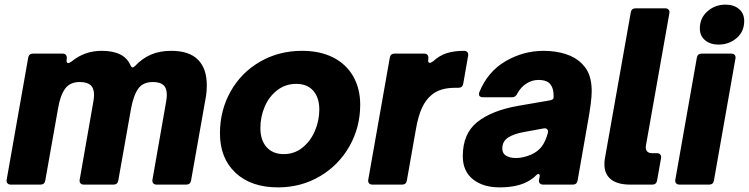

<svg xmlns="http://www.w3.org/2000/svg" viewBox="-20 -799 3241 831"><path d="M176 -18Q173 0 155 0H27Q17 0 12 -6Q7 -12 9 -22L102 -549Q105 -567 123 -567H251Q261 -567 265.5 -561Q270 -555 269 -545V-544L268 -537Q268 -526 275 -526Q280 -526 290 -533Q346 -579 420 -579Q517 -579 544 -518Q549 -507 554 -507Q558 -507 564 -513Q595 -546 633 -562.5Q671 -579 721 -579Q799 -579 837 -540.5Q875 -502 875 -431Q875 -399 870 -374L807 -18Q804 0 786 0H658Q648 0 643 -6Q638 -12 640 -22L699 -359Q702 -376 702 -388Q702 -418 687 -431Q672 -444 642 -444Q599 -444 578.5 -415.5Q558 -387 547 -328L492 -18Q489 0 471 0H343Q333 0 328 -6Q323 -12 325 -22L384 -359Q387 -376 387 -388Q387 -418 371.5 -431Q356 -444 325 -444Q282 -444 261 -414Q240 -384 231 -328Z M932 -222Q932 -321 978 -403Q1024 -485 1105.5 -532Q1187 -579 1287 -579Q1365 -579 1421.5 -550.5Q1478 -522 1508.5 -469Q1539 -416 1539 -346Q1539 -248 1492.5 -166Q1446 -84 1364.5 -36Q1283 12 1183 12Q1067 12 999.5 -51Q932 -114 932 -222ZM1362 -325Q1362 -376 1336 -406Q1310 -436 1262 -436Q1216 -436 1180.5 -409Q1145 -382 1126 -338Q1107 -294 1107 -245Q1107 -192 1134 -162Q1161 -132 1208 -132Q1254 -132 1289 -160Q1324 -188 1343 -232.5Q1362 -277 1362 -325Z M1592 0Q1582 0 1577 -6Q1572 -12 1574 -22L1667 -549Q1670 -567 1688 -567H1816Q1826 -567 1830.5 -561Q1835 -555 1834 -545V-544L1833 -538Q1833 -527 1840 -527Q1845 -527 1855 -534Q1882 -559 1914 -569Q1946 -579 1988 -579Q1998 -579 2003 -573Q2008 -567 2006 -557L1985 -437Q1982 -419 1964 -419H1950Q1885 -419 1849 -389Q1823 -368 1806.5 -332.5Q1790 -297 1780 -239L1741 -18Q1738 0 1720 0Z M1983 -123Q1983 -221 2046 -271Q2109 -321 2223 -341L2357 -364Q2376 -367 2376 -376V-385Q2376 -416 2363 -433Q2349 -453 2310 -453Q2283 -453 2258.5 -437.5Q2234 -422 2219 -394Q2212 -378 2196 -378H2071Q2053 -378 2053 -392Q2053 -395 2055 -401Q2091 -489 2168 -534Q2245 -579 2333 -579Q2385 -579 2428.5 -565Q2472 -551 2499 -523Q2522 -500 2531.5 -471Q2541 -442 2541 -405Q2541 -362 2524 -269L2480 -18Q2477 0 2459 0H2331Q2321 0 2316 -6Q2311 -12 2313 -22L2314 -26Q2316 -34 2316 -37Q2316 -46 2310 -46Q2306 -46 2300 -40Q2290 -29 2272 -18Q2224 12 2142 12Q2071 12 2027 -23Q1983 -58 1983 -123ZM2277 -129Q2307 -142 2324 -164Q2341 -186 2351 -223Q2352 -226 2352 -230Q2352 -237 2346.5 -241Q2341 -245 2332 -243L2250 -228Q2204 -220 2179 -203.5Q2154 -187 2154 -156Q2154 -135 2170.5 -125Q2187 -115 2213 -115Q2243 -115 2277 -129Z M2824 -18Q2821 0 2803 0H2708Q2653 0 2624.5 -22.5Q2596 -45 2596 -88Q2596 -104 2598 -113L2710 -745Q2713 -763 2731 -763H2859Q2869 -763 2874 -757Q2879 -751 2877 -741L2776 -171Q2775 -168 2775 -162Q2775 -136 2803 -136H2823Q2833 -136 2838 -130Q2843 -124 2841 -114Z M3070 -18Q3067 0 3049 0H2921Q2911 0 2906 -6Q2901 -12 2903 -22L2996 -549Q2999 -567 3017 -567H3145Q3155 -567 3160 -561Q3165 -555 3163 -545ZM3009 -676Q3009 -721 3042 -750Q3075 -779 3120 -779Q3156 -779 3178.5 -760Q3201 -741 3201 -708Q3201 -662 3168 -634Q3135 -606 3090 -606Q3054 -606 3031.5 -625Q3009 -644 3009 -676Z"/></svg>

Font: Open Sauce Two Black Italic
Style: Regular
Weight: 900
Italic angle: -10°
Designer: Alfredo Marco Pradil
Foundry: Creative Sauce Fz LLC
Version: Version 1.477